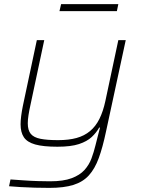

<svg xmlns="http://www.w3.org/2000/svg" viewBox="-20 -705 688 933"><path d="M220 208Q186 208 149 207Q112 206 79 204Q46 202 24 200L31 167Q61 169 96 171.5Q131 174 165 175Q199 176 223 176Q288 176 328 161Q368 146 390.5 121Q413 96 424.5 65Q436 34 444 1Q449 -21 455 -42.5Q461 -64 466 -85H462Q448 -60 425.5 -39Q403 -18 364 -5Q325 8 259 8Q190 8 151 -3Q112 -14 96 -38Q80 -62 80 -101Q80 -119 83 -142Q86 -165 91 -190L159 -510H195L128 -195Q122 -168 118.5 -145.5Q115 -123 115 -106Q115 -72 129.5 -54.5Q144 -37 176.5 -30.5Q209 -24 262 -24Q314 -24 352 -34.5Q390 -45 417.5 -68Q445 -91 463 -127Q481 -163 492 -214L555 -510H591L495 -65Q479 11 460 63Q441 115 412 147Q383 179 337 193.5Q291 208 220 208ZM269 -651 277 -685H555L548 -651Z"/></svg>

Font: Saira SemiExpanded Thin
Style: Italic
Weight: 250
Width: 6
Italic angle: -12°
Designer: Hector Gatti with collaboration of the Omnibus-Type team
Foundry: Omnibus-Type
Version: Version 1.101